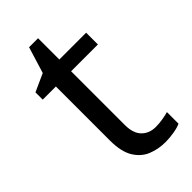

<svg xmlns="http://www.w3.org/2000/svg" viewBox="-212 -717 785 785"><g transform="rotate(-45 180.5 -324.5)"><path d="M264 -62Q284 -62 305 -65.5Q326 -69 339 -73V-6Q325 1 299 5.5Q273 10 249 10Q207 10 171.5 -4.5Q136 -19 114 -55Q92 -91 92 -156V-468H16V-510L93 -545L128 -659H180V-536H335V-468H180V-158Q180 -109 203.5 -85.5Q227 -62 264 -62Z"/></g></svg>

Font: TSCustom
Style: Regular
Weight: 400
Designer: Monotype Design Team
Foundry: Monotype Imaging Inc.
Version: Version 2.004; ttfautohint (v1.8.3) -l 8 -r 50 -G 200 -x 14 